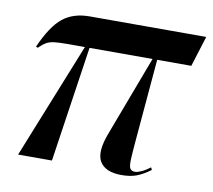

<svg xmlns="http://www.w3.org/2000/svg" viewBox="-66 -610 767 693"><g transform="rotate(10 318.0 -264.0)"><path d="M41 0 211 -424H148Q118 -424 100 -422Q82 -420 70 -413Q58 -406 44 -392L37 -395Q72 -474 110.5 -505Q149 -536 209 -536H636L601 -424H476L450 -123Q446 -77 445 -53Q444 -29 449 -20.5Q454 -12 467 -12Q476 -12 490.5 -18.5Q505 -25 522 -38L526 -29Q497 -8 474.5 0Q452 8 421 8Q362 8 341.5 -25.5Q321 -59 349 -132L459 -424H228L165 0Z"/></g></svg>

Font: Noto Serif Display Condensed SemiBold
Style: Italic
Weight: 600
Width: 3
Italic angle: -12°
Designer: Monotype Design Team
Foundry: Monotype Imaging Inc.
Version: Version 2.009